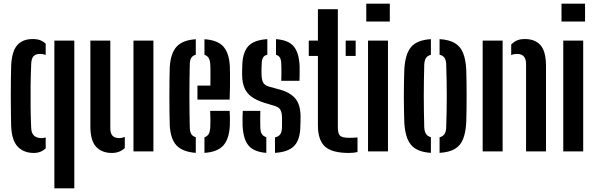

<svg xmlns="http://www.w3.org/2000/svg" viewBox="-20 -820 3226 1040"><path d="M40.5 -135.5Q40 -164 39.2 -206.5Q38.5 -249 38.5 -296.2Q38.5 -343.5 39 -387.8Q39.5 -432 40.5 -464.5Q44 -542 73.2 -575.2Q102.5 -608.5 156.5 -608.5Q182 -608.5 198.5 -602Q215 -595.5 227.5 -583V-522.5Q213 -528 197.5 -528Q172.5 -528 161.2 -515Q150 -502 149 -473.5Q146.5 -415.5 145.8 -354.5Q145 -293.5 145.8 -234.8Q146.5 -176 149 -126.5Q150 -98 164.8 -85Q179.5 -72 204 -72Q210.5 -72 216.5 -72.8Q222.5 -73.5 227.5 -75.5V-16.5Q201.5 8.5 163.5 8.5Q109 8.5 76.5 -25Q44 -58.5 40.5 -135.5ZM274.5 200V-600H382.5V200Z M469.5 -135.5V-600H577.5V-126.5Q577.5 -98 589.2 -85Q601 -72 626 -72Q641 -72 656 -78.5V-18Q628 8.5 586 8.5Q531.5 8.5 500.5 -25Q469.5 -58.5 469.5 -135.5ZM703 0V-600H811V0Z M899.5 -141.5Q898.5 -170 898 -211.2Q897.5 -252.5 897.5 -297.8Q897.5 -343 898 -385Q898.5 -427 899.5 -457Q904.5 -532.5 937.2 -567.8Q970 -603 1040.5 -607.5V-523.5Q1024 -519 1016.2 -507Q1008.5 -495 1008 -473Q1007 -428.5 1006.5 -386Q1006 -343.5 1006 -301.5Q1006 -259.5 1006.5 -217.2Q1007 -175 1008 -130.5Q1008.5 -106.5 1016 -94Q1023.5 -81.5 1040.5 -77V8Q969 2.5 936.2 -32.2Q903.5 -67 899.5 -141.5ZM1087.5 8V-76.5Q1103 -81.5 1110.2 -94Q1117.5 -106.5 1119 -130.5Q1120 -146 1119.8 -168.8Q1119.5 -191.5 1118.5 -219.5H1224Q1225 -205.5 1225.5 -182.5Q1226 -159.5 1225 -141.5Q1221.5 -67 1189.5 -31.8Q1157.5 3.5 1087.5 8ZM1049.5 -280.5V-356.5H1119.5Q1120 -383.5 1120 -406.8Q1120 -430 1119.8 -447.2Q1119.5 -464.5 1119 -473Q1117.5 -494 1110 -506.2Q1102.5 -518.5 1087.5 -523V-607.5Q1157.5 -603 1189.2 -568.5Q1221 -534 1225 -461Q1225.5 -448 1225.8 -419.2Q1226 -390.5 1225.8 -354Q1225.5 -317.5 1224 -280.5Z M1294 -141.5Q1293.5 -159.5 1293.8 -182.5Q1294 -205.5 1295 -219.5H1390Q1389.5 -191.5 1389.5 -168.8Q1389.5 -146 1390 -130.5Q1390.5 -106.5 1398.5 -94Q1406.5 -81.5 1422.5 -77V8Q1355 3 1326 -32Q1297 -67 1294 -141.5ZM1469.5 8V-76Q1489.5 -80 1498.2 -92.8Q1507 -105.5 1507.5 -130.5Q1507.5 -144 1507.5 -150.8Q1507.5 -157.5 1507.8 -163.8Q1508 -170 1507.5 -182.5Q1507.5 -208.5 1499.5 -223.8Q1491.5 -239 1470 -245.5L1411 -263.5Q1371.5 -276 1345 -294.2Q1318.5 -312.5 1305.2 -341.5Q1292 -370.5 1291.5 -414.5Q1291.5 -425.5 1291.5 -435.5Q1291.5 -445.5 1292 -456.5Q1292.5 -532 1323 -567.8Q1353.5 -603.5 1428 -608V-523.5Q1411.5 -520 1404.8 -508Q1398 -496 1397.5 -473Q1397 -458.5 1396.5 -449.8Q1396 -441 1396.5 -423Q1396.5 -395 1403.5 -377Q1410.5 -359 1436.5 -351L1489.5 -336.5Q1549 -321.5 1578.5 -287.8Q1608 -254 1608 -188Q1608 -176.5 1607.8 -163.5Q1607.5 -150.5 1607 -138.5Q1606.5 -65.5 1574.8 -31Q1543 3.5 1469.5 8ZM1503.5 -382.5Q1504 -395 1504.2 -412.5Q1504.5 -430 1504.2 -446.5Q1504 -463 1503.5 -473Q1503 -495.5 1496.5 -507.2Q1490 -519 1475 -523V-608Q1543 -603 1571.5 -568.2Q1600 -533.5 1603 -461Q1603 -449.5 1603 -434.5Q1603 -419.5 1602.8 -405.5Q1602.5 -391.5 1602 -382.5Z M1652.5 -517V-600H1702V-770H1810V-129.5Q1810 -98 1821.2 -85.8Q1832.5 -73.5 1871 -73.5Q1884 -73.5 1894 -74Q1904 -74.5 1916.5 -75.5V3.5Q1906.5 6 1894.8 7.2Q1883 8.5 1870.5 8.5Q1778 8.5 1740 -26.5Q1702 -61.5 1702 -141.5V-517ZM1852.5 -517V-600H1906.5V-517Z M1964 -703.5V-800H2091.5V-703.5ZM1973.5 0V-600H2081.5V0Z M2170 -157Q2169 -185.5 2168.2 -222.5Q2167.5 -259.5 2167.5 -299Q2167.5 -338.5 2168.2 -376Q2169 -413.5 2170 -443.5Q2174.5 -526 2206 -564.5Q2237.5 -603 2314 -608V-523Q2295.5 -518.5 2287.2 -505.5Q2279 -492.5 2278 -469.5Q2277 -425.5 2276.2 -383.5Q2275.5 -341.5 2275.5 -300Q2275.5 -258.5 2276.2 -216.5Q2277 -174.5 2278 -131Q2279 -107.5 2287.5 -94.5Q2296 -81.5 2314 -77V8Q2238 3 2206.2 -35.5Q2174.5 -74 2170 -157ZM2361 8V-76.5Q2379.5 -81 2388 -94.2Q2396.5 -107.5 2397 -131Q2398.5 -175 2399.2 -217Q2400 -259 2400 -300.5Q2400 -342 2399.2 -383.8Q2398.5 -425.5 2397 -469.5Q2396.5 -493.5 2388.2 -506.2Q2380 -519 2361 -523.5V-608Q2412.5 -605 2443.2 -586.8Q2474 -568.5 2488.2 -533.5Q2502.5 -498.5 2505.5 -443.5Q2506.5 -414.5 2507 -377.8Q2507.5 -341 2507.5 -301.2Q2507.5 -261.5 2507 -224.2Q2506.5 -187 2505.5 -157Q2502.5 -102 2488.2 -66.5Q2474 -31 2443.2 -13Q2412.5 5 2361 8Z M2594.5 0V-600H2702.5V0ZM2829.5 0V-473.5Q2829 -502 2816.8 -515Q2804.5 -528 2779.5 -528Q2771.5 -528 2764 -526.5Q2756.5 -525 2749 -521.5V-578.5Q2762.5 -593 2779.8 -600.8Q2797 -608.5 2823.5 -608.5Q2878.5 -608.5 2907.8 -575.2Q2937 -542 2937.5 -464.5V0Z M3021.5 -703.5V-800H3149V-703.5ZM3031 0V-600H3139V0Z"/></svg>

Font: Big Shoulders Stencil Display Thin
Style: Bold
Weight: 700
Version: Version 2.001